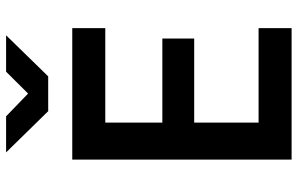

<svg xmlns="http://www.w3.org/2000/svg" viewBox="-196 -794 990 639"><g transform="rotate(-90 299.5 -475.0)"><path d="M248.5 -810.1 111.3 -950.2H231.4L307.1 -877L379.9 -950.2H501L364.3 -810.1ZM87.4 0V-730H524.9V-620.1H210.4V-430.2H490.2V-324.2H210.4V-109.9H524.9V0Z"/></g></svg>

Font: UDEV Gothic 35
Style: Bold
Weight: 700
Version: v2.1.0; ttfautohint (v1.8.4.7-5d5b-dirty) -l 6 -r 45 -G 200 